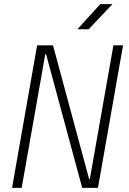

<svg xmlns="http://www.w3.org/2000/svg" viewBox="-20 -914 626 934"><path d="M379.9 0H456.5L578.6 -693.4H531.7L417 -43H413.6L237.8 -693.4H160.6L38.6 0H85.4L200.2 -650.4H204.1ZM356.4 -771.5H411.1L527.3 -894H467.8Z"/></svg>

Font: Cascadia Code PL ExtraLight
Style: Italic
Weight: 200
Italic angle: -10°
Monospace: yes
Designer: Aaron Bell
Foundry: Saja Typeworks
Version: Version 2404.023